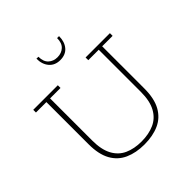

<svg xmlns="http://www.w3.org/2000/svg" viewBox="-206 -936 1105 1105"><g transform="rotate(-45 347.0 -383.5)"><path d="M347 11Q279 11 227.5 -12Q176 -35 148 -85.5Q120 -136 120 -218V-561H35V-583H235V-561H150V-218Q150 -144 174.5 -98.5Q199 -53 243.5 -33Q288 -13 347 -13Q406 -13 451 -33Q496 -53 521 -98.5Q546 -144 546 -218V-561H461V-583H659V-561H574V-218Q574 -136 546 -85.5Q518 -35 467 -12Q416 11 347 11ZM348 -675Q305 -675 280.5 -703.5Q256 -732 256 -778H272Q272 -738 293.5 -718Q315 -698 348 -698Q381 -698 402.5 -718Q424 -738 424 -778H440Q440 -732 416 -703.5Q392 -675 348 -675Z"/></g></svg>

Font: Rokkitt SemiBold Thin
Style: Regular
Weight: 250
Version: Version 3.103